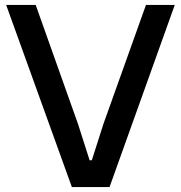

<svg xmlns="http://www.w3.org/2000/svg" viewBox="-20 -760 736 780"><path d="M5 -740H125L297 -256L344 -109H353L400 -256L573 -740H690L425 0H272Z"/></svg>

Font: EncodeSans
Style: Medium
Weight: 500
Designer: Pablo Impallari, Andres Torresi
Foundry: Pablo Impallari, Andres Torresi
Version: Version 1.000; ttfautohint (v1.4.1)